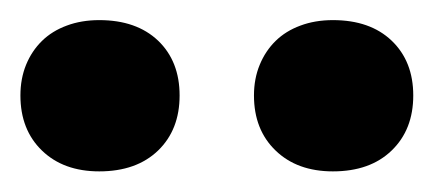

<svg xmlns="http://www.w3.org/2000/svg" viewBox="-189 -844 427 189"><path d="M138.7 -675.3Q103.5 -675.3 82.3 -695.8Q61 -716.3 61 -750Q61 -766.6 66.7 -780.3Q72.3 -793.9 82.3 -803.7Q92.3 -813.5 106.7 -818.8Q121.1 -824.2 138.7 -824.2Q175.3 -824.2 196.5 -804Q217.8 -783.7 217.8 -750Q217.8 -716.3 196.5 -695.8Q175.3 -675.3 138.7 -675.3ZM-91.3 -675.3Q-126.5 -675.3 -147.7 -695.8Q-168.9 -716.3 -168.9 -750Q-168.9 -766.6 -163.3 -780.3Q-157.7 -793.9 -147.7 -803.7Q-137.7 -813.5 -123.3 -818.8Q-108.9 -824.2 -91.3 -824.2Q-54.7 -824.2 -33.4 -804Q-12.2 -783.7 -12.2 -750Q-12.2 -716.3 -33.4 -695.8Q-54.7 -675.3 -91.3 -675.3Z"/></svg>

Font: Tauri
Style: Regular
Weight: 400
Designer: Yvonne Schüttler
Foundry: Yvonne Schüttler
Version: Version 1.003; ttfautohint (v0.93.8-669f) -l 13 -r 13 -G 200